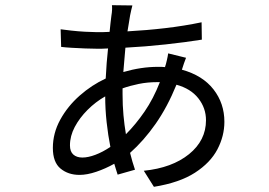

<svg xmlns="http://www.w3.org/2000/svg" viewBox="-20 -681 1040 741"><path d="M453 -340V-317Q453 -275 456.5 -236.5Q460 -198 466 -163Q504 -201 538 -250.5Q572 -300 597 -364H587Q549 -364 515 -357Q481 -350 453 -340ZM386 -309Q349 -288 318 -257Q287 -226 268.5 -191Q250 -156 250 -120Q250 -96 263 -84.5Q276 -73 298 -73Q320 -73 348 -83.5Q376 -94 406 -114Q397 -159 391.5 -209.5Q386 -260 386 -309ZM629 -475 698 -458Q695 -451 690 -436.5Q685 -422 682 -412Q762 -390 804 -336Q846 -282 846 -211Q846 -156 819 -104.5Q792 -53 732.5 -14.5Q673 24 574 40L535 -22Q644 -33 709.5 -86Q775 -139 775 -217Q775 -264 745.5 -301.5Q716 -339 661 -354Q626 -268 580.5 -203Q535 -138 482 -91Q486 -74 491 -57.5Q496 -41 501 -26L434 -7Q431 -17 427.5 -27.5Q424 -38 421 -49Q387 -30 351.5 -18Q316 -6 287 -6Q243 -6 213.5 -30.5Q184 -55 184 -110Q184 -167 212.5 -219Q241 -271 287.5 -312Q334 -353 388 -378Q391 -440 397 -494Q385 -493 373.5 -493Q362 -493 351 -493Q334 -493 308.5 -494Q283 -495 257.5 -496.5Q232 -498 216 -500L214 -568Q228 -566 254.5 -563Q281 -560 308.5 -558.5Q336 -557 351 -557Q364 -557 377 -557Q390 -557 403 -558Q405 -576 406.5 -592Q408 -608 410 -621Q412 -632 412.5 -643Q413 -654 412 -661L491 -660Q489 -652 486.5 -642Q484 -632 482 -621Q480 -608 477.5 -593Q475 -578 472 -560Q546 -564 618.5 -572.5Q691 -581 758 -595L759 -528Q697 -518 618.5 -509.5Q540 -501 464 -497Q462 -474 460 -450.5Q458 -427 456 -403Q525 -423 589 -423Q596 -423 603 -423Q610 -423 617 -422V-423Q620 -431 624 -448.5Q628 -466 629 -475Z"/></svg>

Font: Noto IKEA Simplified Chinese
Style: Regular
Weight: 400
Designer: Monotype Design Team
Foundry: Monotype Imaging Inc.
Version: Version 1.100